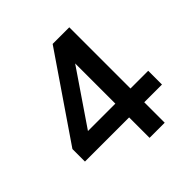

<svg xmlns="http://www.w3.org/2000/svg" viewBox="-184 -848 996 996"><g transform="rotate(-45 314.0 -350.0)"><path d="M357 0V-150H33V-242L346 -700H468V-251H598V-150H468V0ZM156 -251H357V-546Z"/></g></svg>

Font: Figtree Light SemiBold
Style: Regular
Weight: 600
Version: Version 2.002